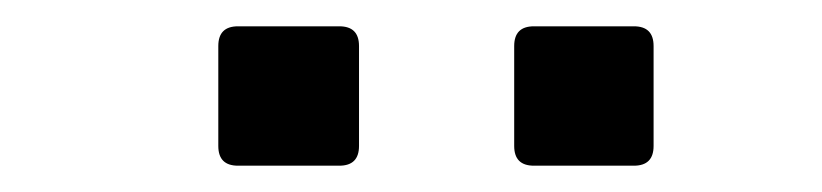

<svg xmlns="http://www.w3.org/2000/svg" viewBox="-20 -785 625 146"><path d="M161 -659H238C248 -659 253 -664 253 -674V-750C253 -760 248 -765 238 -765H161C151 -765 146 -760 146 -750V-674C146 -664 151 -659 161 -659ZM386 -659H462C472 -659 477 -664 477 -674V-750C477 -760 472 -765 462 -765H386C376 -765 371 -760 371 -750V-674C371 -664 376 -659 386 -659Z"/></svg>

Font: OpenDyslexic3
Style: Regular
Weight: 400
Designer: Abelardo Gonzalez
Version: Version 3.001;PS 003.001;hotconv 1.0.88;makeotf.lib2.5.64775